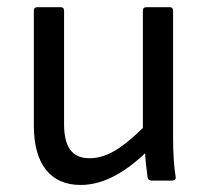

<svg xmlns="http://www.w3.org/2000/svg" viewBox="-20 -508 582 540"><path d="M207 12.2Q143.1 12.2 109.1 -30.8Q75.2 -73.7 75.2 -154.8V-478Q75.2 -487.8 85 -487.8H149.9Q160.2 -487.8 160.2 -478V-159.2Q160.2 -109.9 177.7 -86.4Q195.3 -63 231.9 -63Q265.6 -63 299.8 -82.3Q334 -101.6 381.8 -147.9V-478Q381.8 -487.8 392.1 -487.8H457Q466.8 -487.8 466.8 -478V-122.1Q466.8 -54.7 474.1 -9.8Q475.1 -5.4 471.9 -2.7Q468.8 0 462.9 0H407.2Q396.5 0 395 -9.8Q389.2 -51.3 388.2 -77.1Q294.4 12.2 207 12.2Z"/></svg>

Font: Sofia Sans
Style: Regular
Weight: 400
Designer: Botio Nikoltchev, Ani Petrova
Foundry: lettersoup
Version: Version 4.100